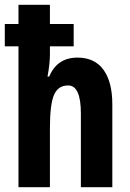

<svg xmlns="http://www.w3.org/2000/svg" viewBox="-22 -780 543 800"><path d="M186 -760V-680H285V-587H186V-552Q186 -534 183.5 -511Q181 -488 176 -461H183Q216 -540 301 -540Q372 -540 409 -489.5Q446 -439 446 -345V0H315V-307Q315 -424 262 -424Q220 -424 203 -384.5Q186 -345 186 -246V0H55V-587H-2V-680H55V-760Z"/></svg>

Font: Noto Sans ExtraCondensed
Style: Bold
Weight: 700
Width: 2
Designer: Monotype Design Team
Foundry: Monotype Imaging Inc.
Version: Version 2.013; ttfautohint (v1.8.4.7-5d5b)